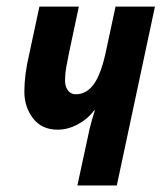

<svg xmlns="http://www.w3.org/2000/svg" viewBox="-20 -565 492 585"><path d="M215.8 0 252.9 -171.9Q255.9 -184.6 260.3 -200Q264.6 -215.3 269 -229H267.1Q247.1 -202.1 216.8 -186Q186.5 -169.9 155.8 -169.9Q106.9 -169.9 80.6 -204.6Q54.2 -239.3 54.2 -285.2Q54.2 -337.4 68.8 -398.9L100.1 -544.9H220.2L189.9 -401.9Q185.1 -378.9 181.6 -358.9Q178.2 -338.9 178.2 -318.8Q178.2 -301.8 186.8 -289.8Q195.3 -277.8 210.9 -277.8Q244.1 -277.8 266.6 -309.6Q289.1 -341.3 304.2 -415L332 -544.9H452.1L335.9 0Z"/></svg>

Font: Open Sans Condensed
Style: Bold Italic
Weight: 700
Width: 3
Italic angle: -12°
Designer: Monotype Design Team
Foundry: Monotype Imaging Inc.
Version: Version 3.003; ttfautohint (v1.8.4)